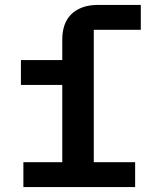

<svg xmlns="http://www.w3.org/2000/svg" viewBox="-20 -760 640 780"><path d="M75 -101H233V-415H65V-516H233V-600Q233 -631 241.5 -656.5Q250 -682 268 -700.5Q286 -719 313.5 -729.5Q341 -740 378 -740H552V-639H361V-101H529V0H75Z"/></svg>

Font: IBM Plex Mono SemiBold
Style: Regular
Weight: 600
Monospace: yes
Designer: Mike Abbink, Paul van der Laan, Pieter van Rosmalen
Foundry: Bold Monday
Version: Version 2.3